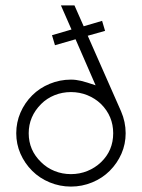

<svg xmlns="http://www.w3.org/2000/svg" viewBox="-20 -685 524 709"><path d="M444 -193Q444 -153 428.5 -117.5Q413 -82 385 -54Q358 -27 320.5 -11.5Q283 4 242 4Q201 4 163.5 -11.5Q126 -27 99 -54Q71 -82 55.5 -117.5Q40 -153 40 -193Q40 -233 55.5 -269Q71 -305 99 -333Q126 -360 163.5 -375.5Q201 -391 242 -391Q260 -391 279 -386.5Q298 -382 333 -370L259 -540L183 -518L172 -555L244 -576L205 -665H255L289 -588L357 -608L368 -571L304 -553L427 -274Q444 -235 444 -193ZM398 -193Q398 -256 353 -301Q331 -322 302.5 -333.5Q274 -345 242 -345Q210 -345 181.5 -333.5Q153 -322 132 -301Q86 -255 86 -193Q86 -130 132 -86Q153 -65 181.5 -53.5Q210 -42 242 -42Q274 -42 302.5 -53.5Q331 -65 353 -86Q398 -129 398 -193Z"/></svg>

Font: Sulphur Point Light
Style: Regular
Weight: 300
Designer: Noponies / Dale Sattler
Foundry: Noponies
Version: Version 1.000; ttfautohint (v1.8)